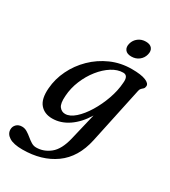

<svg xmlns="http://www.w3.org/2000/svg" viewBox="-254 -755 988 1113"><g transform="rotate(30 240.0 -198.0)"><path d="M410 -1Q382.5 127 295 189.8Q207.5 252.5 79 252.5Q19.5 252.5 -9.8 234Q-39 215.5 -39 186Q-39 166 -25 152Q-11 138 12.5 138Q30.5 138 46.5 147.8Q62.5 157.5 77.8 170.2Q93 183 108.8 192.8Q124.5 202.5 142 202.5Q192.5 202.5 234.2 169Q276 135.5 295.5 54L338 -124.5Q299 -60 247.2 -24.8Q195.5 10.5 138 10.5Q86 10.5 56.8 -23.8Q27.5 -58 33.5 -131.5Q38.5 -196 67.8 -256.2Q97 -316.5 146 -364.5Q195 -412.5 259 -440.8Q323 -469 396.5 -469Q459.5 -469 490 -456.2Q520.5 -443.5 518.5 -424.5Q517.5 -413 511.8 -407.2Q506 -401.5 499.5 -395.8Q493 -390 490.5 -378.5ZM140 -142Q136 -89.5 151.2 -69.8Q166.5 -50 190 -50Q221.5 -50 255.5 -80.2Q289.5 -110.5 319.2 -159.2Q349 -208 369 -264.8Q389 -321.5 392.5 -375Q398 -426 363.5 -426Q326 -426 288 -402Q250 -378 217.8 -337.5Q185.5 -297 164.5 -246.2Q143.5 -195.5 140 -142ZM356 -530Q327 -530 314.5 -546.5Q302 -563 309 -589Q316 -615 337.2 -631.2Q358.5 -647.5 387.5 -647.5Q416.5 -647.5 429 -631.2Q441.5 -615 434.5 -589Q428 -563 406.8 -546.5Q385.5 -530 356 -530Z"/></g></svg>

Font: Fraunces 9pt S000
Style: Italic
Weight: 400
Italic angle: -16°
Version: Version 1.000; ttfautohint (v1.8.3)